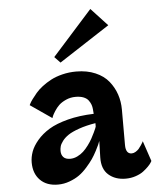

<svg xmlns="http://www.w3.org/2000/svg" viewBox="-60 -957 882 1024"><g transform="rotate(-5 381.0 -445.0)"><path d="M583 -165V-355Q583 -397.5 570.1 -436Q557.1 -474.6 531 -507.1Q504.9 -539.6 460.2 -558.8Q415.5 -578.1 357.9 -578.1Q318.8 -578.1 283.4 -569.3Q248 -560.5 222.2 -546.9Q196.3 -533.2 174.3 -516.4Q152.3 -499.5 138.2 -482.7Q124 -465.8 114 -452.1Q104 -438.5 99.6 -429.7L95.2 -420.9L210 -341.8Q211.4 -345.7 214.1 -352.8Q216.8 -359.9 227.8 -377.4Q238.8 -395 252.7 -408.4Q266.6 -421.9 290.8 -432.9Q314.9 -443.8 342.8 -443.8Q367.7 -443.8 385.3 -436.8Q402.8 -429.7 411.6 -417.5Q420.4 -405.3 424.3 -394Q428.2 -382.8 429.2 -370.1L431.2 -345.2Q354 -342.8 291.7 -326.7Q229.5 -310.5 190.7 -286.9Q151.9 -263.2 126 -232.7Q100.1 -202.1 89.6 -173.1Q79.1 -144 79.1 -115.2Q79.1 -56.2 113.8 -21Q148.4 14.2 209 14.2Q241.2 14.2 271.5 2.9Q301.8 -8.3 323.7 -23.9Q345.7 -39.6 366.7 -63.5Q387.7 -87.4 399.9 -105.2Q412.1 -123 424.8 -147.2Q437.5 -171.4 440.4 -178.7Q443.4 -186 447.8 -197.3Q448.2 -197.8 448.2 -198.2L445.8 -110.8Q444.3 -48.3 480 -17.1Q515.6 14.2 571.8 14.2Q600.1 14.2 625.2 5.6Q650.4 -2.9 666.3 -14.9Q682.1 -26.9 693.8 -38.8Q705.6 -50.8 710.9 -59.6L715.8 -67.9L679.2 -176.8Q678.2 -174.3 676 -170.4Q673.8 -166.5 667.2 -156.2Q660.6 -146 653.6 -137.9Q646.5 -129.9 636 -123.5Q625.5 -117.2 615.2 -117.2Q583 -117.2 583 -165ZM461.9 -903.8 549.8 -809.1 278.8 -632.8 248 -665ZM237.8 -163.1Q237.8 -175.8 241 -187.7Q244.1 -199.7 256.3 -216.1Q268.6 -232.4 288.8 -246.1Q309.1 -259.8 347.2 -273.2Q385.3 -286.6 436 -294.9V-276.9Q435.1 -273.4 432.9 -267.8Q430.7 -262.2 422.9 -245.6Q415 -229 406.7 -213.9Q398.4 -198.7 384.8 -180.2Q371.1 -161.6 356.9 -148.4Q342.8 -135.3 324 -126.2Q305.2 -117.2 286.1 -117.2Q261.2 -117.2 249.5 -129.9Q237.8 -142.6 237.8 -163.1Z"/></g></svg>

Font: Sporting Grotesque
Style: Gras
Weight: 700
Designer: Lucas LE BIHAN
Foundry: Lucas LE BIHAN
Version: Version 1.001